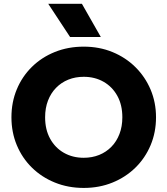

<svg xmlns="http://www.w3.org/2000/svg" viewBox="-20 -956 865 992"><path d="M412.6 15Q331.9 15 263.6 -12.8Q195.2 -40.5 144.9 -90Q94.5 -139.5 66.8 -206Q39.1 -272.5 39.1 -350Q39.1 -428 66.8 -494.5Q94.5 -561 144.9 -610.5Q195.2 -660 263.6 -687.5Q331.9 -715 412.6 -715Q493.2 -715 561.3 -687Q629.4 -659 679.8 -609Q730.2 -559 758.2 -492.8Q786.1 -426.5 786.1 -350Q786.1 -272.5 758.2 -206Q730.2 -139.5 679.8 -90Q629.4 -40.5 561.3 -12.8Q493.2 15 412.6 15ZM412.6 -140.8Q455.8 -140.8 492.2 -155.4Q528.6 -170.1 555.5 -197.6Q582.4 -225 597.2 -263.6Q612.1 -302.2 612.1 -350Q612.1 -413.8 586.2 -460.8Q560.2 -507.8 515.1 -533.5Q470 -559.2 412.6 -559.2Q369.5 -559.2 333.1 -544.6Q296.6 -529.9 269.8 -502.4Q242.9 -475 228 -436.4Q213.1 -397.9 213.1 -350Q213.1 -286.2 239.1 -239.2Q265 -192.2 310.1 -166.5Q355.2 -140.8 412.6 -140.8ZM342.1 -764.8 229.1 -936.5H403.1L500.9 -764.8Z"/></svg>

Font: Geologica-Sharp
Style: Regular
Weight: 100
Designer: Sindre Bremnes, Frode Helland
Foundry: Monokrom Skriftforlag AS
Version: Version 1.010;gftools[0.9.28]